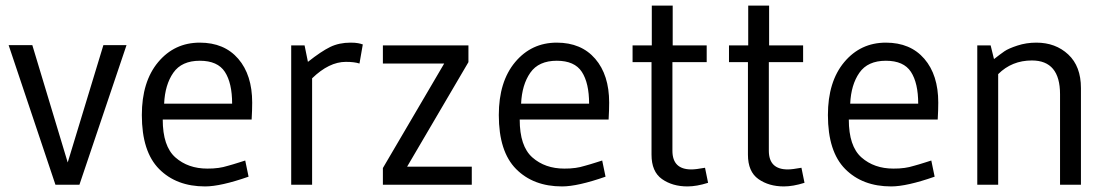

<svg xmlns="http://www.w3.org/2000/svg" viewBox="-20 -663 3990 689"><path d="M434 -501 265 0H179L11 -501H96L223 -80L351 -501Z M883 -234H564Q564 -138 609.5 -98Q655 -58 724 -58Q735 -58 744.5 -58.5Q754 -59 764.5 -60.5Q775 -62 781 -63.5Q787 -65 799.5 -68.5Q812 -72 817 -73.5Q822 -75 838 -80Q854 -85 860 -87L872 -29Q772 6 716 6Q613 6 551 -56.5Q489 -119 489 -250Q489 -370 547.5 -440Q606 -510 697 -510Q785 -510 835 -452Q885 -394 885 -295Q885 -268 883 -234ZM569 -291H813Q813 -365 787 -405Q761 -445 697 -445Q632 -445 602 -402Q572 -359 569 -291Z M1100 -382V0H1025V-500H1073L1085 -441Q1133 -479 1165 -494.5Q1197 -510 1238 -510Q1246 -510 1253 -509.5Q1260 -509 1265 -508Q1270 -507 1274 -506Q1278 -505 1280 -504H1282L1270 -435Q1252 -441 1221 -441Q1161 -441 1100 -382Z M1354 -500H1661V-440L1441 -65H1673V0H1354V-60L1574 -435H1354Z M2164 -234H1845Q1845 -138 1890.5 -98Q1936 -58 2005 -58Q2016 -58 2025.5 -58.5Q2035 -59 2045.5 -60.5Q2056 -62 2062 -63.5Q2068 -65 2080.5 -68.5Q2093 -72 2098 -73.5Q2103 -75 2119 -80Q2135 -85 2141 -87L2153 -29Q2053 6 1997 6Q1894 6 1832 -56.5Q1770 -119 1770 -250Q1770 -370 1828.5 -440Q1887 -510 1978 -510Q2066 -510 2116 -452Q2166 -394 2166 -295Q2166 -268 2164 -234ZM1850 -291H2094Q2094 -365 2068 -405Q2042 -445 1978 -445Q1913 -445 1883 -402Q1853 -359 1850 -291Z M2318 -108V-440H2250V-500H2319V-643H2394V-500H2516V-440H2393V-122Q2393 -55 2461 -55Q2477 -55 2510 -61L2521 -7Q2480 6 2447 6Q2393 6 2355.5 -20.5Q2318 -47 2318 -108Z M2664 -108V-440H2596V-500H2665V-643H2740V-500H2862V-440H2739V-122Q2739 -55 2807 -55Q2823 -55 2856 -61L2867 -7Q2826 6 2793 6Q2739 6 2701.5 -20.5Q2664 -47 2664 -108Z M3345 -234H3026Q3026 -138 3071.5 -98Q3117 -58 3186 -58Q3197 -58 3206.5 -58.5Q3216 -59 3226.5 -60.5Q3237 -62 3243 -63.5Q3249 -65 3261.5 -68.5Q3274 -72 3279 -73.5Q3284 -75 3300 -80Q3316 -85 3322 -87L3334 -29Q3234 6 3178 6Q3075 6 3013 -56.5Q2951 -119 2951 -250Q2951 -370 3009.5 -440Q3068 -510 3159 -510Q3247 -510 3297 -452Q3347 -394 3347 -295Q3347 -268 3345 -234ZM3031 -291H3275Q3275 -365 3249 -405Q3223 -445 3159 -445Q3094 -445 3064 -402Q3034 -359 3031 -291Z M3562 -397V0H3487V-500H3535L3547 -451Q3570 -469 3584.5 -479Q3599 -489 3631 -499.5Q3663 -510 3699 -510Q3768 -510 3813.5 -467.5Q3859 -425 3859 -347V0H3784V-325Q3784 -446 3683 -446Q3611 -446 3562 -397Z"/></svg>

Font: Gudea
Style: Regular
Weight: 400
Designer: Agustina Mingote
Foundry: Agustina Mingote
Version: Version 1.002